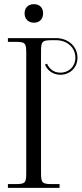

<svg xmlns="http://www.w3.org/2000/svg" viewBox="-20 -902 392 922"><path d="M143 -882C115 -882 98 -864 98 -838C98 -810 117 -793 143 -793C171 -793 187 -812 187 -838C187 -866 169 -882 143 -882ZM249 -719H18V-701H53C101 -701 106 -696 106 -648V-71C106 -23 101 -18 53 -18H18V0H266V-18H231C183 -18 177 -23 177 -71V-656C177 -704 183 -709 231 -709H249C302 -709 342 -674 342 -625C342 -582 310 -553 270 -553C236 -553 215 -574 206 -596L196 -592C206 -567 231 -543 270 -543C315 -543 352 -576 352 -625C352 -680 306 -719 249 -719Z"/></svg>

Font: FoglihtenNo04
Style: Regular
Weight: 500
Designer: gluk (gluksza@wp.pl)
Foundry: gluk (gluksza@wp.pl)
Version: Version 0.70